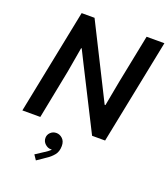

<svg xmlns="http://www.w3.org/2000/svg" viewBox="-173 -842 1085 1237"><g transform="rotate(20 369.5 -223.5)"><path d="M26.9 0 171.4 -719.7H259.8L469.7 -301.3L512.7 -215.3H518.1L549.8 -385.7L616.7 -719.7H738.8L594.2 0H504.9L293 -419.4L249.5 -506.3H245.6L216.3 -336.9L149.9 0ZM218.8 272.9 196.3 239.7 252.4 203.1Q261.7 196.8 273.7 188.5Q285.6 180.2 294.2 168.7Q302.7 157.2 302.2 141.6H313.5Q314 151.4 306.9 161.9Q299.8 172.4 282.7 172.4Q263.2 172.4 245.1 156Q227.1 139.6 227.1 115.2Q227.1 93.3 243.4 77.4Q259.8 61.5 283.7 61.5Q306.6 61.5 325.4 78.9Q344.2 96.2 344.2 128.9Q344.2 167.5 324.2 191.7Q304.2 215.8 278.8 231.9Z"/></g></svg>

Font: Reddit Sans SemiBold
Style: Italic
Weight: 600
Italic angle: -11.25°
Designer: Stephen Hutchings
Version: Version 1.013